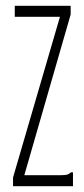

<svg xmlns="http://www.w3.org/2000/svg" viewBox="-20 -643 290 663"><path d="M25 -30 187 -585H31V-623H224V-593L64 -38H188Q205 -38 212 -40Q219 -42 225 -48H232V0H25Z"/></svg>

Font: Inconsolata UltraCondensed Light
Style: Regular
Weight: 300
Width: 1
Monospace: yes
Designer: Raph Levien, Cyreal, Brenton Simpson
Foundry: Raph Levien, Cyreal, Google
Version: Version 3.001; ttfautohint (v1.8.2.53-6de2)